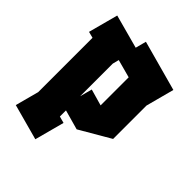

<svg xmlns="http://www.w3.org/2000/svg" viewBox="-197 -786 890 890"><g transform="rotate(45 248.5 -341.0)"><path d="M191 0 15 -48 46 -164V-520L15 -528L54 -674L220 -629L234 -682L482 -614L445 -475V-256L294 -168L197 -195V-155L230 -146ZM213 -348 294 -325V-509L205 -533L197 -502V-288Z"/></g></svg>

Font: Blaka Ink
Style: Regular
Weight: 400
Designer: Mohamed Gaber
Foundry: Kief Type Foundry
Version: Version 1.003; ttfautohint (v1.8.4.7-5d5b)